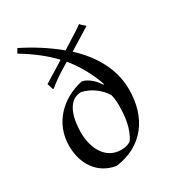

<svg xmlns="http://www.w3.org/2000/svg" viewBox="-177 -807 826 919"><g transform="rotate(-30 235.5 -348.0)"><path d="M299 -572 404 -637 401 -641C393 -647 384 -655 378 -663C357 -647 332 -632 308 -617L259 -586C200 -635 133 -677 65 -711L51 -688C116 -649 170 -608 216 -559L103 -489C108 -479 110 -468 113 -458L118 -455C137 -472 176 -500 215 -523L237 -536C279 -485 313 -426 338 -354H333C315 -383 286 -411 252 -419C132 -393 45 -304 45 -181C45 -82 96 -1 194 15C347 -4 429 -118 429 -272C429 -388 370 -485 285 -564ZM306 -54C290 -44 271 -40 253 -40C167 -40 126 -121 126 -207C126 -310 160 -376 223 -376C271 -366 316 -333 342 -291C347 -272 349 -250 349 -231C349 -171 341 -103 306 -54Z"/></g></svg>

Font: Almendra
Style: Regular
Weight: 400
Designer: Ana Sanfelippo
Foundry: Ana Sanfelippo
Version: Version 1.003